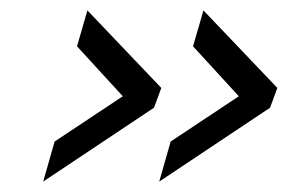

<svg xmlns="http://www.w3.org/2000/svg" viewBox="-20 -429 553 369"><path d="M276 -222 290 -260 148 -409 128 -340 216 -244 85 -157 63 -80ZM499 -222 513 -260 371 -409 351 -340 439 -244 308 -157 286 -80Z"/></svg>

Font: RazerF5
Style: Italic
Weight: 400
Foundry: Razer Inc.
Version: Version 2